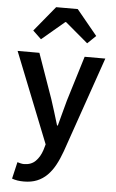

<svg xmlns="http://www.w3.org/2000/svg" viewBox="-62 -783 619 1027"><g transform="rotate(5 247.5 -270.0)"><path d="M106 202Q86 202 71 199.5Q56 197 42 192L63 102Q70 104 79.5 106.5Q89 109 98 109Q137 109 160.5 85.5Q184 62 196 25L205 -6L12 -491H129L214 -250Q225 -218 235.5 -182.5Q246 -147 257 -112H261Q270 -146 279.5 -181.5Q289 -217 298 -250L372 -491H483L305 22Q290 64 272 97Q254 130 230.5 153.5Q207 177 176.5 189.5Q146 202 106 202ZM86 -607 197 -742H313L424 -607L379 -564L257 -667H253L131 -564Z"/></g></svg>

Font: Giro Semibold
Style: Regular
Weight: 600
Designer: Paul D. Hunt
Foundry: Adobe Systems Incorporated
Version: Version 1.000;PS 1.0;hotconv 1.0.88;makeotf.lib2.5.647800